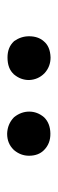

<svg xmlns="http://www.w3.org/2000/svg" viewBox="169 -951 162 540"><g transform="rotate(90 250.0 -681.0)"><path d="M95.7 -722.7Q110.4 -741.2 141.6 -742.2Q167 -742.2 185.5 -725.6L186.5 -724.6Q204.1 -707 205.1 -681.6Q205.1 -658.2 189.5 -639.6V-638.7H188.5Q172.9 -621.1 141.6 -621.1Q113.3 -621.1 96.7 -638.7L95.7 -639.6Q82 -659.2 82 -681.6Q82 -707 95.7 -722.7ZM309.6 -723.6 310.5 -724.6Q327.1 -741.2 355.5 -741.7Q383.8 -742.2 402.3 -723.6Q418 -708 418 -681.6Q418 -658.2 402.3 -639.6V-638.7H401.4Q383.8 -620.1 356.4 -620.1H355.5Q329.1 -621.1 310.5 -638.7L309.6 -639.6Q293.9 -659.2 293.9 -682.1Q293.9 -705.1 309.6 -723.6Z"/></g></svg>

Font: RobotoJAA
Style: Medium
Weight: 500
Version: Version 2.05; 2016-11-05